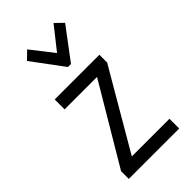

<svg xmlns="http://www.w3.org/2000/svg" viewBox="-217 -748 808 808"><g transform="rotate(-45 187.5 -344.0)"><path d="M121 -688 86 -654 190 -514H208L313 -654L278 -688L199 -588ZM38 0H338V-58H114L320 -411V-457H54V-398H247L38 -46Z"/></g></svg>

Font: Inconsolata Condensed Thin
Style: Regular
Weight: 100
Width: 3
Monospace: yes
Designer: Raph Levien, Cyreal, Brenton Simpson
Foundry: Raph Levien, Cyreal, Google
Version: Version 3.100